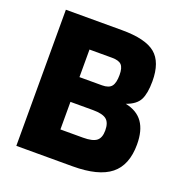

<svg xmlns="http://www.w3.org/2000/svg" viewBox="-116 -729 789 831"><g transform="rotate(20 278.5 -313.5)"><path d="M537 -184Q537 -89 481.5 -44.5Q426 0 307 0H48V-627H307Q415 -627 460.5 -589.5Q506 -552 506 -464Q506 -408 491 -378.5Q476 -349 431 -333Q485 -322 511 -285Q537 -248 537 -184ZM363 -441Q363 -474 350.5 -487Q338 -500 307 -500H203V-373H307Q338 -373 350.5 -388.5Q363 -404 363 -441ZM387 -194Q387 -230 369 -244.5Q351 -259 307 -259H203V-132H307Q351 -132 369 -146Q387 -160 387 -194Z"/></g></svg>

Font: Blinker
Style: Bold
Weight: 700
Designer: Juergen Huber
Foundry: supertype
Version: Version 1.015;PS 1.15;hotconv 1.0.88;makeotf.lib2.5.647800; 